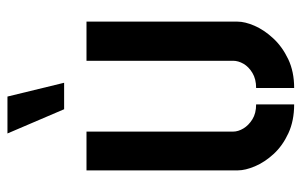

<svg xmlns="http://www.w3.org/2000/svg" viewBox="-167 -637 809 515"><g transform="rotate(-90 237.5 -379.5)"><path d="M202 -612 137 -764H236L273 -612ZM259 5V-97Q283 -97 299.5 -107Q316 -117 324 -131Q332 -145 332 -159V-552H437V-147Q437 -127 426 -101.5Q415 -76 392.5 -51.5Q370 -27 336.5 -11Q303 5 259 5ZM215 5Q171 5 137.5 -10.5Q104 -26 82 -50Q60 -74 49 -100Q38 -126 38 -146V-552H142V-159Q142 -145 150.5 -131Q159 -117 175 -107Q191 -97 215 -97Z"/></g></svg>

Font: Stick No Bills SemiBold
Style: Regular
Weight: 600
Designer: Kosala Senevirathne, Siva Puranthara, Lasantha Premarathna, Tharique Azeez
Foundry: mooniak
Version: Version 2.000